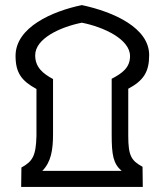

<svg xmlns="http://www.w3.org/2000/svg" viewBox="-20 -733 646 753"><path d="M63 0H540L539 -79C495 -103 483 -122 483 -200V-385C543 -417 565 -451 565 -517C565 -623 428 -686 301 -713C185 -689 41 -626 41 -514C41 -448 64 -416 123 -384V-200C121 -122 108 -100 64 -76ZM146 -63C180 -97 188 -145 188 -206V-423C147 -445 118 -470 118 -516C118 -582 216 -627 301 -644C387 -627 490 -579 490 -513C490 -468 460 -446 418 -424V-205C418 -126 424 -91 457 -63Z"/></svg>

Font: Noto Sans Arabic UI XCn SmBd
Style: Regular
Weight: 600
Width: 2
Designer: Monotype Design Team, Nadine Chahine and Nizar Qandah
Foundry: Monotype Imaging Inc.
Version: Version 2.010